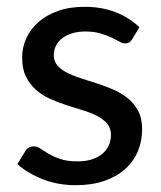

<svg xmlns="http://www.w3.org/2000/svg" viewBox="-20 -536 474 564"><path d="M368 -420.5Q364 -414 359.5 -411.2Q355 -408.5 348 -408.5Q340 -408.5 330.2 -414Q320.5 -419.5 306.8 -426Q293 -432.5 274.5 -438Q256 -443.5 230.5 -443.5Q209.5 -443.5 192.2 -438.2Q175 -433 163 -423.8Q151 -414.5 144.5 -401.8Q138 -389 138 -374.5Q138 -355.5 149.2 -343Q160.5 -330.5 178.8 -321.5Q197 -312.5 220.2 -305.2Q243.5 -298 267.8 -290Q292 -282 315.2 -271.8Q338.5 -261.5 356.8 -246.2Q375 -231 386.2 -209.5Q397.5 -188 397.5 -157Q397.5 -121.5 384.8 -91.2Q372 -61 347.2 -39Q322.5 -17 286 -4.5Q249.5 8 202.5 8Q150 8 105.5 -9.5Q61 -27 31 -54L54 -91.5Q58 -98.5 64 -102.2Q70 -106 80 -106Q89.5 -106 99.5 -99Q109.5 -92 123.5 -83.8Q137.5 -75.5 157.5 -68.8Q177.5 -62 207.5 -62Q232.5 -62 251 -68.2Q269.5 -74.5 281.8 -85.2Q294 -96 300 -110Q306 -124 306 -139.5Q306 -159.5 294.8 -172.8Q283.5 -186 265.2 -195.5Q247 -205 223.5 -212Q200 -219 175.5 -227Q151 -235 127.5 -245.5Q104 -256 85.8 -272Q67.5 -288 56.2 -311Q45 -334 45 -367Q45 -396.5 57.2 -423.5Q69.5 -450.5 92.8 -471Q116 -491.5 150.2 -503.8Q184.5 -516 228.5 -516Q279 -516 319.8 -500Q360.5 -484 389.5 -456Z"/></svg>

Font: TypoPRO Lato
Style: Regular
Weight: 500
Designer: Lukasz Dziedzic with Adam Twardoch and Botio Nikoltchev
Foundry: tyPoland Lukasz Dziedzic
Version: Version 2.010; 2014-09-01; http://www.latofonts.com/